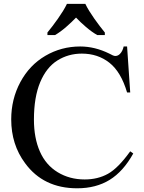

<svg xmlns="http://www.w3.org/2000/svg" viewBox="-20 -974 758 1010"><path d="M648.5 -729.5 665 -487.5H648.5Q616.5 -596 555.5 -644Q494.5 -692 410.5 -692Q339.5 -692 281.8 -655.8Q224 -619.5 191.2 -541Q158.5 -462.5 158.5 -345Q158.5 -248 189.8 -177Q221 -106 283.5 -68Q346 -30 425.5 -30Q494.5 -30 548 -59.8Q601.5 -89.5 665 -178L681 -166.5Q628.5 -72 556.8 -27.8Q485 16.5 386 16.5Q208.5 16.5 112 -115.5Q39 -213.5 39 -346Q39 -452.5 87 -542Q135 -631.5 218.8 -680.5Q302.5 -729.5 402 -729.5Q479 -729.5 555 -692Q576.5 -679.5 586.5 -679.5Q600.5 -679.5 611 -690.5Q625 -704.5 630.5 -729.5ZM229.5 -803Q241.5 -817.5 256 -836.5Q270.5 -855.5 284.8 -875.8Q299 -896 311.5 -916.2Q324 -936.5 332 -953.5H429Q437 -936.5 449.5 -916.2Q462 -896 476.2 -875.8Q490.5 -855.5 505 -836.5Q519.5 -817.5 531.5 -803V-789.5H491.5Q462 -806.5 432.5 -831.8Q403 -857 380 -881.5Q356.5 -857 327.5 -831.8Q298.5 -806.5 269.5 -789.5H229.5Z"/></svg>

Font: MM Phetkon
Style: Regular
Weight: 400
Designer: Khon Soe Zaw Thu
Version: Version 1.00 July 15, 2016, initial release